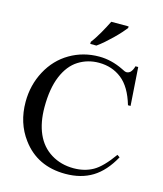

<svg xmlns="http://www.w3.org/2000/svg" viewBox="-135 -1030 972 1145"><g transform="rotate(15 351.0 -457.5)"><path d="M633 -712 649 -476H633Q602 -582 542.5 -629Q483 -676 401 -676Q332 -676 275.5 -640.5Q219 -605 187 -528.5Q155 -452 155 -337Q155 -242 185.5 -173Q216 -104 277 -66.5Q338 -29 416 -29Q483 -29 535 -58Q587 -87 649 -174L665 -163Q614 -70 544 -27Q474 16 377 16Q204 16 109 -113Q38 -208 38 -338Q38 -442 85 -529.5Q132 -617 213.5 -664.5Q295 -712 393 -712Q468 -712 542 -676Q563 -664 573 -664Q586 -664 597 -674Q610 -688 616 -712ZM321 -784Q332 -798 344 -816.5Q356 -835 367.5 -855Q379 -875 389.5 -895Q400 -915 408 -931H515V-921Q505 -908 487 -888Q469 -868 447 -846.5Q425 -825 402 -805Q379 -785 359 -771H321Z"/></g></svg>

Font: MM Ethnic
Style: Regular
Weight: 400
Designer: Khon Soe Zaw Thu
Version: Version 1.00 July 18, 2016, initial release